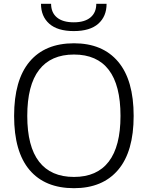

<svg xmlns="http://www.w3.org/2000/svg" viewBox="-20 -977 775 1007"><path d="M367 -814Q282 -814 238.5 -852.5Q195 -891 195 -957H248Q248 -911 278.5 -885.5Q309 -860 367 -860Q424 -860 454.5 -885.5Q485 -911 485 -957H539Q539 -891 495.5 -852.5Q452 -814 367 -814ZM368 10Q216 10 135 -85.5Q54 -181 54 -369Q54 -557 135 -653.5Q216 -750 368 -750Q518 -750 599.5 -653.5Q681 -557 681 -369Q681 -182 599.5 -86Q518 10 368 10ZM368 -49Q489 -49 550.5 -129.5Q612 -210 612 -369Q612 -530 550.5 -610.5Q489 -691 368 -691Q247 -691 185 -610.5Q123 -530 123 -369Q123 -209 185 -129Q247 -49 368 -49Z"/></svg>

Font: Encode Sans Normal
Style: Light
Weight: 300
Designer: Pablo Impallari, Andres Torresi
Foundry: Pablo Impallari, Andres Torresi
Version: Version 1.000; ttfautohint (v1.00) -l 8 -r 50 -G 200 -x 14 -